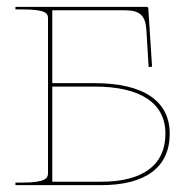

<svg xmlns="http://www.w3.org/2000/svg" viewBox="-20 -540 545 560"><path d="M475 -150C475 -246 398 -297.5 255 -297.5H132.5V-510H343.5C387.5 -510 404.5 -495.5 407 -451.5L413.5 -344.5L423.5 -345.5L412.5 -515.5C412.5 -517 411 -520 407.5 -520H25V-512.5H45C111 -512.5 120 -502.5 120 -487V-35C120 -20.5 113.5 -7.5 45 -7.5H25V0H275C405 0 475 -52.5 475 -150ZM132.5 -287.5H255C390 -287.5 462.5 -239.5 462.5 -150C462.5 -59 397 -10 275 -10H132.5Z"/></svg>

Font: ZnikomitSC
Style: Regular
Weight: 100
Designer: gluk
Foundry: gluk
Version: Version 0.55